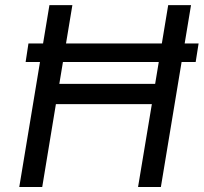

<svg xmlns="http://www.w3.org/2000/svg" viewBox="-20 -748 814 768"><path d="M774.4 -574.2 762.7 -500H82.5L93.8 -574.2ZM57.1 0 177.7 -727.5H269.5L217.3 -412.6H600.6L652.8 -727.5H744.1L623.5 0H532.2L587.4 -331.5H203.6L148.9 0Z"/></svg>

Font: Inter 18pt
Style: Italic
Weight: 400
Italic angle: -9.3988°
Designer: Rasmus Andersson
Foundry: rsms
Version: Version 4.001;git-66647c0bb